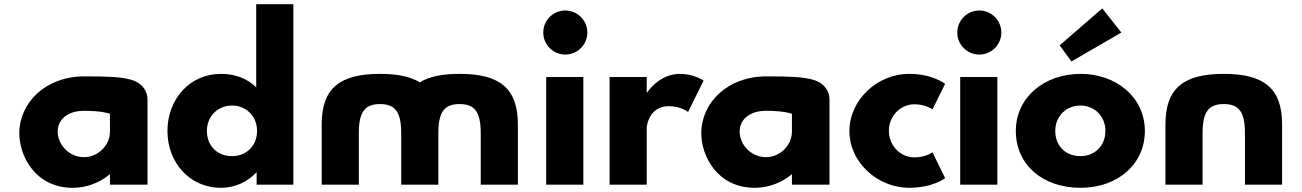

<svg xmlns="http://www.w3.org/2000/svg" viewBox="-20 -880 6205 915"><path d="M683 0V-404C683 -451 653 -487 605 -500C554 -514 495 -516 381 -516C197 -516 72 -390 72 -245C72 -137 148 15 327 15C394 15 456 -10 504 -50V0ZM255 -253C255 -318 312 -352 380 -352C407 -352 462 -351 504 -338V-253C504 -188 448 -131 380 -131C312 -131 255 -188 255 -253Z M778 -256C778 -106 883 15 1033 15C1103 15 1163 -16 1201 -58H1203V0H1378V-860H1201V-464C1159 -505 1102 -528 1033 -528C883 -528 778 -406 778 -256ZM966 -256C966 -327 1019 -377 1086 -377C1152 -377 1205 -327 1205 -256C1205 -186 1155 -136 1086 -136C1014 -136 966 -186 966 -256Z M1690 0H1513V-287C1513 -459 1599 -528 1791 -528C1873 -528 1935.6 -515.4 1980.5 -487.6C2025.4 -515.4 2088 -528 2170 -528C2362 -528 2448 -459 2448 -287V0H2271V-244C2271 -345 2244 -384 2170 -384C2096 -384 2069 -345 2069 -244V0H1892V-244C1892 -345 1865 -384 1791 -384C1717 -384 1690 -345 1690 -244Z M2674 -830C2616 -830 2569 -783 2569 -725C2569 -667 2616 -620 2674 -620C2732 -620 2779 -667 2779 -725C2779 -783 2732 -830 2674 -830ZM2583 -513H2760V0H2583Z M2885 0H3062V-270C3062 -283 3075 -374 3167 -374C3226 -374 3259 -346 3259 -346L3333 -496C3333 -496 3287 -528 3221 -528C3120 -528 3064 -439 3064 -439H3062V-513H2885Z M3933 0V-404C3933 -451 3903 -487 3855 -500C3804 -514 3745 -516 3631 -516C3447 -516 3322 -390 3322 -245C3322 -137 3398 15 3577 15C3644 15 3706 -10 3754 -50V0ZM3505 -253C3505 -318 3562 -352 3630 -352C3657 -352 3712 -351 3754 -338V-253C3754 -188 3698 -131 3630 -131C3562 -131 3505 -188 3505 -253Z M4338 -383C4391 -383 4424 -359 4424 -359L4484 -480C4484 -480 4426 -528 4312 -528C4163 -528 4028 -406 4028 -255C4028 -105 4164 15 4312 15C4426 15 4484 -31 4484 -31L4424 -154C4424 -154 4391 -130 4338 -130C4271 -130 4216 -186 4216 -257C4216 -327 4271 -383 4338 -383Z M4647 -830C4589 -830 4542 -783 4542 -725C4542 -667 4589 -620 4647 -620C4705 -620 4752 -667 4752 -725C4752 -783 4705 -830 4647 -830ZM4556 -513H4733V0H4556Z M5030 -664 5086 -587 5324 -725 5233 -840ZM4821 -256C4821 -416 4957 -528 5130 -528C5300 -528 5436 -416 5436 -256C5436 -98 5307 15 5130 15C4945 15 4821 -98 4821 -256ZM5009 -256C5009 -186 5057 -136 5129 -136C5198 -136 5248 -186 5248 -256C5248 -327 5195 -377 5129 -377C5062 -377 5009 -327 5009 -256Z M5711 0H5534V-287C5534 -459 5620 -528 5812 -528C6004 -528 6090 -459 6090 -287V0H5913V-244C5913 -345 5886 -384 5812 -384C5738 -384 5711 -345 5711 -244Z"/></svg>

Font: Hussar Techniczny
Style: Bold 
Weight: 700
Foundry: Cannot Into Space Fonts
Version: Version 0.77